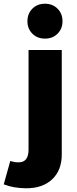

<svg xmlns="http://www.w3.org/2000/svg" viewBox="-83 -808 415 1029"><path d="M-28 55Q-17 58 -7 60Q3 62 14 62Q70 64 70 -6V-540H248V20Q248 105 196 153.5Q144 202 54 201Q-12 200 -63 180ZM158 -788Q199 -788 225.5 -761.5Q252 -735 252 -694Q252 -654 225.5 -627.5Q199 -601 158 -601Q117 -601 90.5 -627.5Q64 -654 64 -694Q64 -735 90.5 -761.5Q117 -788 158 -788Z"/></svg>

Font: Alexandria
Style: Bold
Weight: 700
Designer: Mohamed Gaber
Foundry: Kief Type Foundry
Version: Version 5.100